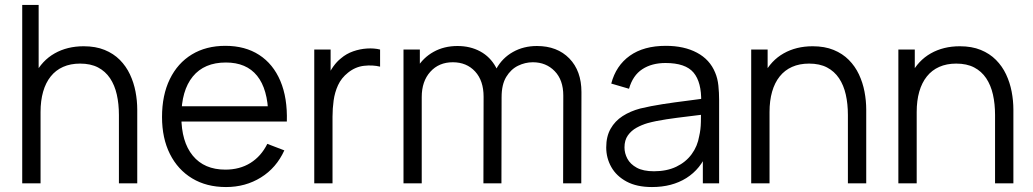

<svg xmlns="http://www.w3.org/2000/svg" viewBox="-20 -740 4170 775"><path d="M460 0V-275.7Q460 -320.5 451.5 -358.2Q443 -396 424.2 -424.2Q405.3 -452.3 375.6 -467.8Q345.8 -483.3 303.3 -483.3Q264.5 -483.3 234.7 -470Q204.8 -456.7 184.7 -431.4Q164.5 -406.2 154.1 -370Q143.7 -333.8 143.7 -288L91.7 -299.7Q91.7 -382.7 120.7 -439.2Q149.7 -495.7 200.6 -524.5Q251.5 -553.3 317.7 -553.3Q366.2 -553.3 402.3 -538.5Q438.5 -523.7 463.8 -498.2Q489 -472.7 504.5 -439.8Q520 -406.8 527 -370.2Q534 -333.5 534 -297V0ZM69.7 0V-720H136V-313.3H143.7V0Z M892.3 15Q813.7 15 755.8 -19.9Q697.8 -54.8 665.9 -118.4Q634 -182 634 -267.7Q634 -356.2 665.5 -420.7Q697 -485.2 754.3 -520.1Q811.7 -555 889.7 -555Q969.7 -555 1026.2 -518.3Q1082.7 -481.7 1111.7 -413.2Q1140.7 -344.7 1137.8 -249.3H1063V-275.3Q1061 -380.5 1017.8 -434.1Q974.5 -487.7 891.7 -487.7Q804.5 -487.7 758.2 -431.1Q712 -374.5 712 -270Q712 -167.8 758.2 -111.6Q804.5 -55.3 889.7 -55.3Q947.7 -55.3 990.8 -82.2Q1034 -109 1059 -159.3L1127.7 -133Q1095.5 -62.3 1033.2 -23.7Q971 15 892.3 15ZM686 -249.3V-311H1098.7V-249.3Z M1248.5 0V-540H1314.5V-410L1301.5 -427Q1310.7 -451 1325.2 -471.3Q1339.7 -491.7 1356.5 -504.7Q1377.7 -523 1405.5 -532.8Q1433.3 -542.5 1461.8 -544.2Q1490.3 -546 1514.2 -540V-471Q1484.3 -478.3 1449.4 -474.4Q1414.5 -470.5 1384.8 -446.7Q1357.8 -425.3 1344.5 -396.2Q1331.2 -367.2 1326.7 -334.4Q1322.2 -301.7 1322.2 -269.3V0Z M2253 0 2253.7 -354.3Q2253.7 -417.2 2218.9 -452.9Q2184.2 -488.7 2130.7 -488.7Q2099.8 -488.7 2071 -474.6Q2042.2 -460.5 2023.4 -429.6Q2004.7 -398.7 2004.7 -348.3L1961 -361Q1959.3 -419.2 1983.6 -462.7Q2007.8 -506.2 2050.6 -530.2Q2093.3 -554.3 2147.3 -554.3Q2229.2 -554.3 2278.1 -504.1Q2327 -453.8 2327 -368.3L2326.3 0ZM1608.7 0V-540H1674.7V-407H1682.3V0ZM1931.3 0 1932 -349.7Q1932 -414.2 1897.8 -451.4Q1863.5 -488.7 1807.7 -488.7Q1751.5 -488.7 1716.9 -450.2Q1682.3 -411.8 1682.3 -348.3L1638.7 -372.3Q1638.7 -424.7 1663.2 -465.8Q1687.7 -507 1730.1 -530.7Q1772.5 -554.3 1826.7 -554.3Q1878.2 -554.3 1918.4 -532.5Q1958.7 -510.7 1981.7 -468.7Q2004.7 -426.7 2004.7 -366.3L2004 0Z M2611.7 15Q2550.3 15 2509.2 -7.1Q2468.2 -29.2 2447.6 -65.6Q2427 -102 2427 -145Q2427 -189.2 2444.7 -220.3Q2462.3 -251.5 2493.2 -271.4Q2524.2 -291.3 2564.3 -302Q2605.7 -312 2655.3 -319.7Q2705 -327.3 2752.8 -333.2Q2800.7 -339.2 2836.7 -344.3L2810.3 -328.7Q2812 -408.3 2779.5 -447Q2747 -485.7 2666.3 -485.7Q2611 -485.7 2572.7 -460.7Q2534.3 -435.7 2519 -381.7L2447.3 -402.7Q2466.2 -475 2522.2 -515Q2578.2 -555 2667.7 -555Q2741.5 -555 2793.3 -527.3Q2845.2 -499.7 2866.7 -447Q2876.7 -423.7 2879.7 -394.7Q2882.7 -365.7 2882.7 -335.3V0H2817V-135.7L2836 -127.3Q2808.5 -57.8 2750.6 -21.4Q2692.7 15 2611.7 15ZM2620 -48.7Q2671.5 -48.7 2709.9 -67.1Q2748.3 -85.5 2771.9 -117.7Q2795.5 -149.8 2802.3 -190.7Q2808.5 -216.7 2809.1 -247.8Q2809.7 -278.8 2809.7 -294.7L2837.7 -280Q2799.8 -275 2756.2 -269.9Q2712.5 -264.8 2670.2 -258.5Q2627.8 -252.2 2594 -243Q2571 -236.3 2549.6 -224.6Q2528.2 -212.8 2514.4 -193.5Q2500.7 -174.2 2500.7 -145Q2500.7 -121.5 2512.4 -99.4Q2524.2 -77.3 2550.3 -63Q2576.5 -48.7 2620 -48.7Z M3402.5 0V-275.7Q3402.5 -320.5 3394 -358.2Q3385.5 -396 3366.7 -424.2Q3347.8 -452.3 3318.1 -467.8Q3288.3 -483.3 3245.8 -483.3Q3207 -483.3 3177.2 -470Q3147.3 -456.7 3127.2 -431.4Q3107 -406.2 3096.6 -370Q3086.2 -333.8 3086.2 -288L3034.2 -299.7Q3034.2 -382.7 3063.2 -439.2Q3092.2 -495.7 3143.1 -524.5Q3194 -553.3 3260.2 -553.3Q3308.7 -553.3 3344.8 -538.5Q3381 -523.7 3406.2 -498.2Q3431.5 -472.7 3447 -439.8Q3462.5 -406.8 3469.5 -370.2Q3476.5 -333.5 3476.5 -297V0ZM3012.2 0V-540H3078.5V-407H3086.2V0Z M3996.5 0V-275.7Q3996.5 -320.5 3988 -358.2Q3979.5 -396 3960.7 -424.2Q3941.8 -452.3 3912.1 -467.8Q3882.3 -483.3 3839.8 -483.3Q3801 -483.3 3771.2 -470Q3741.3 -456.7 3721.2 -431.4Q3701 -406.2 3690.6 -370Q3680.2 -333.8 3680.2 -288L3628.2 -299.7Q3628.2 -382.7 3657.2 -439.2Q3686.2 -495.7 3737.1 -524.5Q3788 -553.3 3854.2 -553.3Q3902.7 -553.3 3938.8 -538.5Q3975 -523.7 4000.2 -498.2Q4025.5 -472.7 4041 -439.8Q4056.5 -406.8 4063.5 -370.2Q4070.5 -333.5 4070.5 -297V0ZM3606.2 0V-540H3672.5V-407H3680.2V0Z"/></svg>

Font: Manrope ExtraLight
Style: Regular
Weight: 200
Designer: Mikhail Sharanda
Foundry: Mikhail Sharanda
Version: Version 4.505